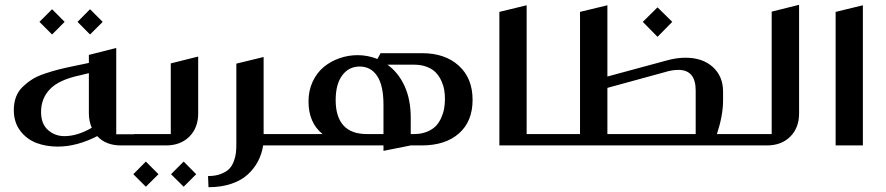

<svg xmlns="http://www.w3.org/2000/svg" viewBox="-20 -612 3727 808"><path d="M199.2 -573.2 252 -520 199.2 -466.8 146 -520ZM358.9 -573.2 412.1 -520 358.9 -466.8 306.2 -520ZM286.1 -333 354 -347.2V-380.9L469.2 -410.2V-46.9H545.9Q556.2 -46.9 556.2 -37.1V-9.8Q556.2 0 545.9 0H488.8Q425.3 0 389.2 -39.1Q303.2 4.9 223.1 4.9Q173.3 4.9 132.6 -10.7Q91.8 -26.4 64.9 -62Q38.1 -97.7 38.1 -148.9Q38.1 -179.2 47.4 -203.9Q56.6 -228.5 75.4 -246.6Q94.2 -264.6 115.5 -278.1Q136.7 -291.5 168 -302Q199.2 -312.5 224.9 -319.1Q250.5 -325.7 286.1 -333ZM354 -304.2 315.9 -294.9Q228.5 -276.4 190.7 -237.3Q152.8 -198.2 152.8 -141.1Q152.8 -90.8 181.9 -64.9Q210.9 -39.1 251 -39.1Q305.7 -39.1 366.2 -74.2Q354 -102.5 354 -134.8Z M814 -374V-134.8Q814 -74.2 776.9 -37.1Q739.7 0 678.7 0H546.9Q537.1 0 537.1 -9.8V-38.1Q537.1 -47.9 546.9 -47.9H698.7V-345.2ZM593.8 67.9 647 121.1 593.8 173.8 541 121.1ZM752.9 67.9 805.7 121.1 752.9 173.8 699.7 121.1Z M974.6 -344.2 1089.4 -372.1V-47.9H1165.5Q1175.8 -47.9 1175.8 -38.1V-9.8Q1175.8 0 1165.5 0H1087.4Q1082 35.6 1065.9 66.4Q1049.8 97.2 1022.9 122.1Q996.1 147 953.6 161.4Q911.1 175.8 857.4 175.8L855.5 128.9Q886.7 128.9 909.4 120.1Q932.1 111.3 944.6 98.6Q957 85.9 964.1 66.4Q971.2 46.9 972.9 30.8Q974.6 14.6 974.6 -6.8Z M1485.4 -379.9Q1527.3 -379.9 1568.4 -363.8L1581.5 -388.2H1756.3Q1853 -388.2 1910.9 -335.4Q1968.8 -282.7 1968.8 -191.9Q1968.8 -101.1 1911.4 -50.5Q1854 0 1754.4 0H1708.5L1593.8 22.9V0H1501.5H1492.7H1165.5Q1155.8 0 1155.8 -9.8V-38.1Q1155.8 -47.9 1165.5 -47.9H1337.4Q1278.3 -95.7 1278.3 -185.1Q1278.3 -231 1295.9 -268.6Q1313.5 -306.2 1342.5 -330.1Q1371.6 -354 1408.4 -366.9Q1445.3 -379.9 1485.4 -379.9ZM1708.5 -47.9H1722.7Q1752.9 -47.9 1776.4 -57.4Q1799.8 -66.9 1814 -81.5Q1828.1 -96.2 1836.9 -116.2Q1845.7 -136.2 1849.1 -155.5Q1852.5 -174.8 1852.5 -195.8Q1852.5 -215.3 1849.4 -233.9Q1846.2 -252.4 1837.2 -272.2Q1828.1 -292 1814.2 -306.6Q1800.3 -321.3 1776.6 -330.6Q1752.9 -339.8 1722.7 -339.8H1610.4Q1656.7 -306.6 1682.6 -249.8Q1708.5 -192.9 1708.5 -117.2ZM1593.8 -47.9V-170.9Q1593.8 -252 1567.4 -292Q1541 -332 1493.7 -332Q1447.8 -332 1420.2 -294.9Q1392.6 -257.8 1392.6 -190.9Q1392.6 -120.6 1425.3 -84.2Q1458 -47.9 1523.4 -47.9Z M2196.3 -47.9H2273.4Q2283.2 -47.9 2283.2 -38.1V-9.8Q2283.2 0 2273.4 0H2081.5V-562L2196.3 -589.8Z M3073.7 0H2273.9Q2264.2 0 2264.2 -9.8V-38.1Q2264.2 -47.9 2273.9 -47.9H2420.9V-562L2536.1 -589.8V-290L2787.1 -357.9Q2827.1 -369.1 2864.7 -369.1Q2937 -369.1 2980 -329.8Q3022.9 -290.5 3022.9 -227.1V-189Q3022.9 -126.5 2997.1 -47.9H3073.7Q3084 -47.9 3084 -38.1V-9.8Q3084 0 3073.7 0ZM2747.1 -581.1 2809.1 -520 2747.1 -457 2685.1 -520ZM2536.1 -47.9H2907.7V-231Q2907.7 -317.9 2835 -317.9Q2808.1 -317.9 2776.9 -308.1L2536.1 -242.2Z M3065.9 -9.8V-38.1Q3065.9 -47.9 3075.7 -47.9H3227.5V-563L3342.8 -591.8V-134.8Q3342.8 -74.2 3305.7 -37.1Q3268.6 0 3207.5 0H3075.7Q3065.9 0 3065.9 -9.8Z M3496.6 -562 3611.3 -589.8V0H3496.6Z"/></svg>

Font: Wesal
Style: Regular
Weight: 500
Designer: Ahmed zaza
Foundry: Ahmed zaza
Version: Version 2.01